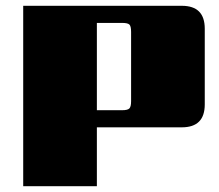

<svg xmlns="http://www.w3.org/2000/svg" viewBox="-20 -642 756 662"><path d="M432 -293V-532Q432 -552 426 -557.5Q420 -563 401 -563H314V-262H401Q420 -262 426 -268Q432 -274 432 -293ZM60 -622H607Q686 -622 686 -543V-282Q686 -203 607 -203H314V0H60Z"/></svg>

Font: Sarpanch Black
Style: Regular
Weight: 900
Designer: Manushi Parikh (Devanagari and Latin), Jyotish Sonowal (Devanagari)
Foundry: Indian Type Foundry
Version: Version 2.004;PS 1.0;hotconv 1.0.78;makeotf.lib2.5.61930; tt